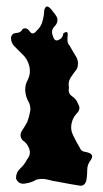

<svg xmlns="http://www.w3.org/2000/svg" viewBox="-20 -597 324 602"><path d="M162.6 -26.9Q145.5 -29.3 127.9 -34.2Q119.6 -36.1 111.8 -36.1Q102.1 -36.1 92.8 -33.2Q79.1 -24.4 58.6 -21.5Q55.7 -21 52.7 -21Q37.1 -21 30.3 -37.1Q30.3 -37.1 30.3 -39.6Q30.3 -56.6 43.5 -68.8Q57.1 -81.5 64.9 -97.2Q73.7 -107.9 73.7 -119.1Q73.7 -124.5 71.8 -129.9Q65.9 -147.5 50.8 -157.2Q44.4 -165 44.4 -173.3Q44.4 -180.2 48.8 -187Q58.6 -201.7 65.4 -214.4Q71.3 -229.5 74.2 -246.6Q75.2 -251 75.2 -255.4Q75.2 -268.1 68.8 -279.3Q60.5 -293.9 59.1 -312.5Q59.1 -314.5 59.1 -316.4Q59.1 -333 66.9 -346.2Q73.7 -359.9 73.7 -374.5Q73.7 -382.3 71.8 -390.1Q65.9 -413.6 48.8 -428.2Q37.6 -439 25.9 -451.2Q14.6 -461.9 14.6 -477.5Q14.6 -479 14.6 -480.5Q18.1 -493.2 31.7 -493.7Q45.4 -494.1 51.3 -506.3Q55.2 -508.3 58.6 -508.3Q66.4 -508.3 73.2 -498.5Q77.6 -492.2 82.5 -492.2Q88.4 -492.2 95.2 -501Q108.9 -513.2 113.3 -530.8Q118.2 -548.3 118.7 -565.4Q122.1 -576.7 127.9 -576.7Q132.8 -576.2 139.6 -568.8Q154.3 -551.3 158.7 -542.5Q160.2 -538.1 160.2 -534.2Q160.2 -523.4 150.9 -514.2Q143.1 -506.3 143.1 -496.6Q143.1 -491.2 145.5 -484.9Q149.4 -470.2 157.7 -470.2Q160.2 -470.2 163.6 -471.7Q177.2 -477.5 178.7 -492.7Q184.6 -496.6 188 -496.6Q192.4 -496.6 192.4 -489.3Q192.4 -486.8 191.9 -482.9Q191.4 -478 191.4 -473.6Q191.4 -460.4 197.8 -454.6Q207 -438 218.3 -419.9Q224.6 -409.2 224.6 -397.9Q224.6 -389.6 221.2 -380.9Q211.4 -368.7 202.1 -354.5Q195.3 -344.7 195.3 -332.5Q195.3 -327.6 196.3 -322.8Q195.3 -318.4 195.3 -314.9Q195.3 -302.2 205.6 -295.4Q219.2 -286.6 224.6 -272Q229 -264.6 229 -258.3Q229 -250.5 222.7 -243.7Q210.9 -231.4 206.5 -217.8Q203.1 -208 203.1 -198.2Q203.1 -185.5 209 -173.3Q219.2 -151.9 230.5 -133.3Q233.9 -122.6 247.6 -120.6Q260.7 -118.7 266.6 -112.8Q269 -110.4 269 -106.4Q269 -102.1 265.1 -95.7Q253.4 -81.5 253.4 -64Q253.4 -64 253.4 -59.6Q253.4 -44.4 250.5 -30.3Q246.1 -15.1 233.4 -14.6Q231 -14.6 229 -15.1Q212.4 -17.6 199.7 -20Q190.4 -21.5 181.2 -23.4Q171.9 -25.4 162.6 -26.9Z"/></svg>

Font: Brazier Flame
Style: Regular
Weight: 400
Designer: Walter E Stewart
Version: 0.1